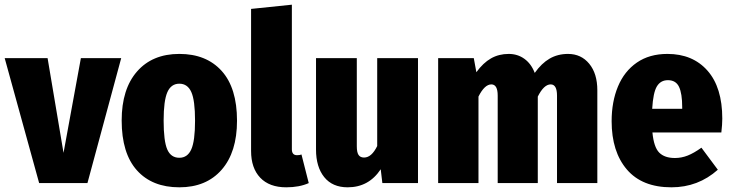

<svg xmlns="http://www.w3.org/2000/svg" viewBox="-30 -781 3118 819"><path d="M487 -533 343 0H137L-10 -533H173L241 -129L315 -533Z M981 -266Q981 -132 915.5 -57Q850 18 735 18Q619 18 554 -54.5Q489 -127 489 -267Q489 -401 554.5 -476Q620 -551 735 -551Q850 -551 915.5 -478.5Q981 -406 981 -266ZM668 -267Q668 -179 683.5 -143.5Q699 -108 735 -108Q770 -108 786 -144Q802 -180 802 -266Q802 -353 786 -388.5Q770 -424 735 -424Q700 -424 684 -388Q668 -352 668 -267Z M1041 -137V-743L1215 -761V-144Q1215 -119 1237 -119Q1249 -119 1256 -122L1287 0Q1247 18 1191 18Q1119 18 1080 -23Q1041 -64 1041 -137Z M1753 0H1601L1594 -59Q1543 18 1453 18Q1388 18 1353 -25.5Q1318 -69 1318 -143V-533H1492V-157Q1492 -131 1499.5 -120Q1507 -109 1523 -109Q1555 -109 1579 -158V-533H1753Z M2518 -396V0H2346V-373Q2346 -421 2319 -421Q2290 -421 2264 -369V0H2093V-373Q2093 -421 2066 -421Q2037 -421 2011 -369V0H1839V-533H1991L2002 -473Q2031 -513 2064.5 -532Q2098 -551 2140 -551Q2178 -551 2207 -530Q2236 -509 2251 -470Q2280 -511 2314.5 -531Q2349 -551 2393 -551Q2449 -551 2483.5 -509Q2518 -467 2518 -396Z M3047 -216H2753Q2759 -153 2782 -130Q2805 -107 2849 -107Q2877 -107 2903.5 -117.5Q2930 -128 2962 -151L3032 -57Q2948 18 2834 18Q2709 18 2644 -58Q2579 -134 2579 -264Q2579 -347 2606 -412Q2633 -477 2686.5 -514Q2740 -551 2817 -551Q2925 -551 2988 -479.5Q3051 -408 3051 -275Q3051 -250 3047 -216ZM2880 -324Q2880 -382 2866.5 -410.5Q2853 -439 2819 -439Q2788 -439 2772 -412.5Q2756 -386 2752 -317H2880Z"/></svg>

Font: Fira Sans Condensed ExtraBold
Style: Regular
Weight: 800
Width: 3
Designer: Carrois Corporate & Edenspiekermann AG
Foundry: Carrois Corporate GbR & Edenspiekermann AG
Version: Version 4.203